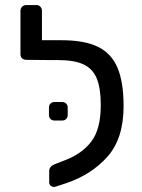

<svg xmlns="http://www.w3.org/2000/svg" viewBox="-20 -730 563 760"><path d="M61 -515.1V-687Q61 -696.8 67.6 -703.4Q74.2 -710 84 -710H124Q133.8 -710 139.9 -703.4Q146 -696.8 146 -687V-570.8H223.1Q314 -570.8 367.4 -544.9Q420.9 -519 445.1 -461.9Q469.2 -404.8 469.2 -310.1Q469.2 -182.1 406 -110.6Q342.8 -39.1 242.2 -4.9L200.2 8.8Q198.2 9.8 192.9 9.8Q186 9.8 180.4 4.9Q174.8 0 174.8 -8.8V-53.2Q174.8 -71.3 196.8 -80.1L235.8 -95.2Q304.7 -121.1 341.8 -170.2Q378.9 -219.2 378.9 -314Q378.9 -380.9 363 -419.4Q347.2 -458 310.5 -475.1Q273.9 -492.2 210 -492.2H179.2H175.8L84 -493.2Q74.2 -493.2 67.6 -499Q61 -504.9 61 -515.1ZM173.8 -274.9V-304.2Q173.8 -314 179.9 -320.1Q186 -326.2 195.8 -326.2H226.1Q235.8 -326.2 241.9 -320.1Q248 -314 248 -304.2V-274.9Q248 -265.1 241.9 -259Q235.8 -252.9 226.1 -252.9H195.8Q186 -252.9 179.9 -259Q173.8 -265.1 173.8 -274.9Z"/></svg>

Font: Rubik AZ
Style: Regular
Weight: 400
Designer: Hubert and Fischer
Foundry: Hubert & Fischer
Version: Version 2.000